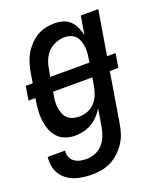

<svg xmlns="http://www.w3.org/2000/svg" viewBox="-146 -628 785 930"><g transform="rotate(-20 246.5 -162.5)"><path d="M168 213Q145 213 122 210Q99 207 78 199.5Q57 192 39.5 178.5Q22 165 10.5 146.5Q-1 128 -5 105Q-9 82 -6 59H84Q81 76 87 91.5Q93 107 106 116.5Q119 126 135 129.5Q151 133 168 133Q191 133 213.5 124Q236 115 252 97Q268 79 276.5 57Q285 35 289 12L304 -78Q292 -59 276 -42Q260 -25 240 -13.5Q220 -2 198.5 3Q177 8 155 8Q129 8 105.5 -0.5Q82 -9 65.5 -27Q49 -45 40.5 -68.5Q32 -92 29 -117Q26 -142 28 -168.5Q30 -195 34 -221L36 -229H0L12 -301H48L56 -351Q60 -374 66.5 -397Q73 -420 85 -441.5Q97 -463 114.5 -482Q132 -501 153 -514Q174 -527 197.5 -532.5Q221 -538 245 -538Q268 -538 289.5 -531.5Q311 -525 326 -510Q341 -495 350 -475Q359 -455 363 -434L379 -530H469L431 -301H475L463 -229H419L377 26Q373 50 365.5 74.5Q358 99 343.5 121Q329 143 309.5 161.5Q290 180 266.5 192Q243 204 218 208.5Q193 213 168 213ZM341 -301 342 -312Q345 -328 346.5 -345Q348 -362 346.5 -377.5Q345 -393 340 -408.5Q335 -424 325 -435.5Q315 -447 300 -452.5Q285 -458 269 -458Q246 -458 223 -449Q200 -440 183 -422.5Q166 -405 157 -382.5Q148 -360 145 -337L138 -301ZM205 -72Q226 -72 247 -79.5Q268 -87 284 -103.5Q300 -120 308.5 -140.5Q317 -161 321 -182L329 -229H127L123 -207Q120 -191 119.5 -175Q119 -159 121.5 -144Q124 -129 130 -115Q136 -101 147 -91Q158 -81 173.5 -76.5Q189 -72 205 -72Z"/></g></svg>

Font: Iosevka Curly Medium Oblique
Style: Regular
Weight: 500
Italic angle: -9°
Monospace: yes
Designer: Belleve Invis
Foundry: Belleve Invis
Version: Version 11.1.0; ttfautohint (v1.8.3)